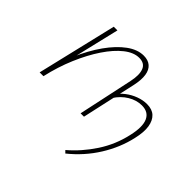

<svg xmlns="http://www.w3.org/2000/svg" viewBox="-149 -574 925 925"><g transform="rotate(45 313.5 -111.5)"><path d="M47 0Q68 -88 100.5 -163.5Q133 -239 172.5 -294.5Q212 -350 254.5 -381Q297 -412 339 -412Q369 -412 387 -396.5Q405 -381 409.5 -351.5Q414 -322 405 -280L343 0H320L380 -280Q391 -331 379.5 -360Q368 -389 331 -389Q294 -389 255.5 -358.5Q217 -328 181 -274.5Q145 -221 115 -150.5Q85 -80 67 0ZM41 0 138 -408H163L66 0ZM405 189 393 177Q453 126 499 56Q545 -14 563 -96Q579 -165 563 -200.5Q547 -236 502 -236Q466 -236 432 -215.5Q398 -195 375 -159L363 -170Q382 -199 406.5 -218Q431 -237 459.5 -247.5Q488 -258 515 -258Q550 -258 570 -239.5Q590 -221 595.5 -186.5Q601 -152 589 -101Q571 -20 524 55.5Q477 131 405 189Z"/></g></svg>

Font: Ysabeau Infant Thin
Style: Italic
Weight: 250
Italic angle: -12°
Designer: Christian Thalmann (Catharsis Fonts)
Version: Version 2.001;gftools[0.9.30]; featfreeze: ss01,ss02,lnum